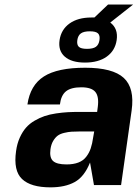

<svg xmlns="http://www.w3.org/2000/svg" viewBox="-20 -804 598 834"><path d="M390.1 0H388.2L371.1 -98.1Q346.2 -36.1 304.4 -13.2Q262.7 9.8 199.2 9.8Q113.8 9.8 75.7 -26.4Q37.6 -62.5 49.8 -147.9Q54.2 -180.2 65.9 -206.1Q77.6 -231.9 93 -249.5Q108.4 -267.1 130.4 -279.8Q152.3 -292.5 173.8 -299.8Q195.3 -307.1 223.4 -311.3Q251.5 -315.4 274.7 -316.7Q297.9 -317.9 327.1 -317.9H401.9L404.8 -339.8Q410.6 -384.8 394 -404.8Q377.4 -424.8 333 -424.8Q288.6 -424.8 266.8 -407.5Q245.1 -390.1 240.2 -350.1H99.1Q111.3 -434.1 170.7 -471.9Q230 -509.8 350.1 -509.8Q469.7 -509.8 517.6 -465.6Q565.4 -421.4 551.8 -324.2L505.9 0ZM389.2 -232.9H388.2H325.2Q304.2 -232.9 290.3 -231.9Q276.4 -231 258.8 -226.8Q241.2 -222.7 230.5 -214.6Q219.7 -206.5 210.9 -191.7Q202.1 -176.8 199.2 -155.8Q194.3 -119.6 210.4 -104.7Q226.6 -89.8 269 -89.8Q298.8 -89.8 320.1 -97.9Q341.3 -106 354.2 -122.6Q367.2 -139.2 374 -159.4Q380.9 -179.7 384.8 -208ZM449.2 -784.2H558.1L459 -706.1Q494.1 -679.7 486.8 -629.9Q480 -584 443.8 -558.1Q407.7 -532.2 349.1 -532.2Q290.5 -532.2 261.2 -558.1Q231.9 -584 238.8 -629.9Q245.6 -675.8 282 -701.9Q318.4 -728 377 -728H390.1ZM322.3 -600.8Q331.5 -591.8 357.9 -591.8Q384.3 -591.8 396.7 -600.8Q409.2 -609.9 412.1 -629.9Q415 -649.9 405.8 -658.9Q396.5 -668 370.1 -668Q343.8 -668 331.3 -658.9Q318.8 -649.9 315.9 -629.9Q313 -609.9 322.3 -600.8Z"/></svg>

Font: Fivo Sans Modern
Style: Italic
Weight: 700
Designer: Alexander Slobzheninov
Foundry: Alexander Slobzheninov
Version: 1.0